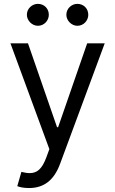

<svg xmlns="http://www.w3.org/2000/svg" viewBox="-20 -770 597 995"><path d="M130.7 204.5Q109.4 204.5 92.7 201.2Q76 197.8 69.6 194.6L90.9 120.7Q103 123.6 113.6 125.4Q124.3 127.1 133.9 127.1Q147.7 127.1 159.8 123Q171.9 119 182.5 109.4Q193.2 99.8 202.4 84.2Q211.6 68.5 220.2 45.5L235.8 2.8L34.1 -545.5H125L275.6 -110.8H281.2L431.8 -545.5H522.7L291.2 79.5Q267.4 143.5 227.6 174Q187.9 204.5 130.7 204.5ZM176.1 -636.4Q165.1 -636.4 154.8 -641Q144.5 -645.6 136.5 -653.6Q128.6 -661.6 123.9 -671.9Q119.3 -682.2 119.3 -693.2Q119.3 -705.6 123.9 -715.9Q128.6 -726.2 136.5 -733.8Q144.5 -741.5 154.8 -745.7Q165.1 -750 176.1 -750Q188.6 -750 198.9 -745.7Q209.2 -741.5 216.8 -733.8Q224.4 -726.2 228.7 -715.9Q233 -705.6 233 -693.2Q233 -682.2 228.7 -671.9Q224.4 -661.6 216.8 -653.6Q209.2 -645.6 198.9 -641Q188.6 -636.4 176.1 -636.4ZM380.7 -636.4Q369.7 -636.4 359.4 -641Q349.1 -645.6 341.1 -653.6Q333.1 -661.6 328.5 -671.9Q323.9 -682.2 323.9 -693.2Q323.9 -705.6 328.5 -715.9Q333.1 -726.2 341.1 -733.8Q349.1 -741.5 359.4 -745.7Q369.7 -750 380.7 -750Q393.1 -750 403.4 -745.7Q413.7 -741.5 421.3 -733.8Q429 -726.2 433.2 -715.9Q437.5 -705.6 437.5 -693.2Q437.5 -682.2 433.2 -671.9Q429 -661.6 421.3 -653.6Q413.7 -645.6 403.4 -641Q393.1 -636.4 380.7 -636.4Z"/></svg>

Font: Interop
Style: Regular
Weight: 400
Designer: Rasmus Andersson, Google, Jang Haemin
Foundry: jhaemin
Version: Version 1.008